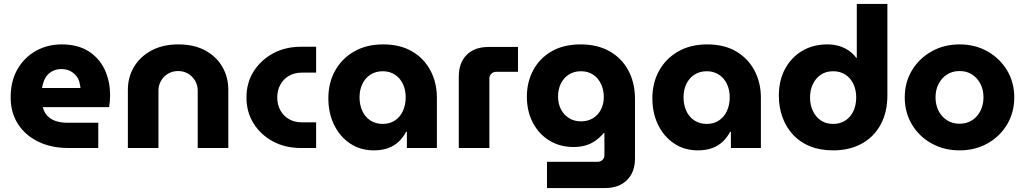

<svg xmlns="http://www.w3.org/2000/svg" viewBox="-20 -750 5194 973"><path d="M326 0Q239 0 173 -32.5Q107 -65 70.5 -122.5Q34 -180 34 -256Q34 -340 69 -400Q104 -460 162.5 -492.5Q221 -525 292 -525Q373 -525 427.5 -491Q482 -457 510 -398.5Q538 -340 538 -265Q538 -252 536.5 -234.5Q535 -217 533 -207H197Q203 -181 220 -163Q237 -145 263 -136.5Q289 -128 321 -128H478V0ZM193 -304H388Q386 -320 382 -335Q378 -350 369.5 -361.5Q361 -373 350 -381.5Q339 -390 324.5 -395Q310 -400 292 -400Q269 -400 251 -392Q233 -384 221 -370.5Q209 -357 202.5 -339.5Q196 -322 193 -304Z M628 0V-295Q628 -359 659 -411Q690 -463 747.5 -494Q805 -525 884 -525Q964 -525 1020.5 -494Q1077 -463 1107 -411Q1137 -359 1137 -295V0H982V-291Q982 -318 969 -340.5Q956 -363 933.5 -376.5Q911 -390 883 -390Q854 -390 831.5 -376.5Q809 -363 796 -340.5Q783 -318 783 -291V0Z M1505 0Q1425 0 1363 -33.5Q1301 -67 1265 -124.5Q1229 -182 1229 -256Q1229 -330 1265 -387.5Q1301 -445 1363 -479Q1425 -513 1505 -513H1582V-382H1511Q1472 -382 1444 -365.5Q1416 -349 1400.5 -320.5Q1385 -292 1385 -256Q1385 -220 1400.5 -191.5Q1416 -163 1444 -146.5Q1472 -130 1511 -130H1582V0Z M1874 12Q1806 12 1754 -23Q1702 -58 1673 -117.5Q1644 -177 1644 -252Q1644 -330 1678 -391.5Q1712 -453 1774.5 -489Q1837 -525 1922 -525Q2008 -525 2068.5 -489.5Q2129 -454 2161.5 -392.5Q2194 -331 2194 -255V0H2042V-82H2038Q2024 -55 2002 -33.5Q1980 -12 1948.5 0Q1917 12 1874 12ZM1920 -122Q1955 -122 1981.5 -139.5Q2008 -157 2022 -188Q2036 -219 2036 -257Q2036 -294 2022 -324Q2008 -354 1981.5 -371.5Q1955 -389 1920 -389Q1884 -389 1857 -371.5Q1830 -354 1816 -324Q1802 -294 1802 -257Q1802 -219 1816 -188Q1830 -157 1857 -139.5Q1884 -122 1920 -122Z M2305 0V-362Q2305 -432 2345 -472Q2385 -512 2456 -512H2605V-386H2494Q2480 -386 2470 -376.5Q2460 -367 2460 -352V0Z M2752 203V70H3008Q3023 70 3033 60.5Q3043 51 3043 37V-76H3040Q3020 -53 2997.5 -37Q2975 -21 2947.5 -13Q2920 -5 2886 -5Q2818 -5 2764.5 -37.5Q2711 -70 2680.5 -128Q2650 -186 2650 -260Q2650 -333 2681.5 -393Q2713 -453 2774 -489Q2835 -525 2923 -525Q3007 -525 3068.5 -490.5Q3130 -456 3164 -393.5Q3198 -331 3198 -247V53Q3198 122 3157.5 162.5Q3117 203 3046 203ZM2924 -135Q2960 -135 2986 -151.5Q3012 -168 3026 -196Q3040 -224 3040 -258Q3040 -294 3026 -324Q3012 -354 2986 -371.5Q2960 -389 2924 -389Q2889 -389 2862.5 -372Q2836 -355 2822 -326Q2808 -297 2808 -261Q2808 -226 2822 -197.5Q2836 -169 2862.5 -152Q2889 -135 2924 -135Z M3516 12Q3448 12 3396 -23Q3344 -58 3315 -117.5Q3286 -177 3286 -252Q3286 -330 3320 -391.5Q3354 -453 3416.5 -489Q3479 -525 3564 -525Q3650 -525 3710.5 -489.5Q3771 -454 3803.5 -392.5Q3836 -331 3836 -255V0H3684V-82H3680Q3666 -55 3644 -33.5Q3622 -12 3590.5 0Q3559 12 3516 12ZM3562 -122Q3597 -122 3623.5 -139.5Q3650 -157 3664 -188Q3678 -219 3678 -257Q3678 -294 3664 -324Q3650 -354 3623.5 -371.5Q3597 -389 3562 -389Q3526 -389 3499 -371.5Q3472 -354 3458 -324Q3444 -294 3444 -257Q3444 -219 3458 -188Q3472 -157 3499 -139.5Q3526 -122 3562 -122Z M4202 12Q4285 12 4347 -22Q4409 -56 4443 -119Q4477 -182 4477 -266V-730H4322V-457H4319Q4304 -478 4281.5 -493.5Q4259 -509 4231.5 -517Q4204 -525 4173 -525Q4100 -525 4045 -492Q3990 -459 3958.5 -401Q3927 -343 3927 -265Q3927 -205 3946 -154Q3965 -103 4000.5 -65.5Q4036 -28 4086.5 -8Q4137 12 4202 12ZM4202 -122Q4166 -122 4140 -139.5Q4114 -157 4099.5 -187.5Q4085 -218 4085 -256Q4085 -294 4099.5 -324Q4114 -354 4140 -371.5Q4166 -389 4202 -389Q4238 -389 4264.5 -371.5Q4291 -354 4305 -324Q4319 -294 4319 -256Q4319 -218 4305 -187.5Q4291 -157 4264.5 -139.5Q4238 -122 4202 -122Z M4843 12Q4764 12 4701 -23Q4638 -58 4601.5 -119Q4565 -180 4565 -256Q4565 -333 4601.5 -393.5Q4638 -454 4701 -489.5Q4764 -525 4843 -525Q4922 -525 4984.5 -489.5Q5047 -454 5083.5 -393.5Q5120 -333 5120 -256Q5120 -180 5083.5 -119Q5047 -58 4984 -23Q4921 12 4843 12ZM4843 -123Q4880 -123 4907 -141Q4934 -159 4949 -189Q4964 -219 4964 -257Q4964 -294 4949 -324Q4934 -354 4907 -372Q4880 -390 4843 -390Q4806 -390 4778.5 -372Q4751 -354 4736 -324Q4721 -294 4721 -257Q4721 -219 4736 -189Q4751 -159 4778.5 -141Q4806 -123 4843 -123Z"/></svg>

Font: MuseoModerno SemiBold
Style: Bold
Weight: 700
Version: Version 1.001